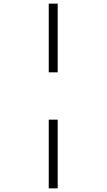

<svg xmlns="http://www.w3.org/2000/svg" viewBox="-20 -782 583 1048"><path d="M246.1 -387.2H294.9V-762.2H246.1ZM246.1 246.1H294.9V-128.9H246.1Z"/></svg>

Font: Noto Reveo Sans
Style: Regular
Weight: 300
Designer: Monotype Design Team
Foundry: Monotype Imaging Inc.
Version: Version 2.007